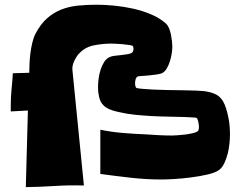

<svg xmlns="http://www.w3.org/2000/svg" viewBox="-20 -767 1030 810"><path d="M950.2 -200.2Q950.2 -184.6 948.2 -163.1Q946.3 -141.6 940.9 -120.1Q935.5 -98.6 926.8 -79.6Q918 -60.5 905.3 -50.8Q890.6 -39.1 857.4 -31.2Q824.2 -23.4 786.6 -18.6Q749 -13.7 714.4 -11.7Q679.7 -9.8 661.1 -9.8Q596.7 -9.8 532.2 -17.1Q467.8 -24.4 403.3 -33.2V-219.7Q450.2 -210 498.5 -206.1Q546.9 -202.1 593.8 -200.2Q622.1 -198.2 649.4 -196.8Q676.8 -195.3 705.1 -195.3Q710.9 -195.3 728 -196.3Q745.1 -197.3 763.7 -199.7Q782.2 -202.1 798.3 -206.5Q814.5 -210.9 817.4 -217.8Q819.3 -225.6 819.3 -231.4Q819.3 -238.3 816.9 -251.5Q814.5 -264.6 809.6 -269.5Q808.6 -270.5 801.3 -271Q793.9 -271.5 784.7 -272Q775.4 -272.5 767.1 -272.9Q758.8 -273.4 756.8 -273.4Q726.6 -274.4 691.4 -274.9Q656.2 -275.4 620.6 -277.3Q585 -279.3 550.8 -282.7Q516.6 -286.1 487.3 -293Q467.8 -296.9 452.6 -301.8Q437.5 -306.6 426.3 -314.5Q415 -322.3 407.2 -334.5Q399.4 -346.7 396.5 -367.2Q394.5 -376 394 -384.3Q393.6 -392.6 393.6 -401.4Q393.6 -416 396 -435.1Q398.4 -454.1 404.3 -472.7Q410.2 -491.2 419.9 -506.3Q429.7 -521.5 445.3 -527.3Q452.1 -530.3 464.8 -531.7Q477.5 -533.2 491.2 -534.7Q504.9 -536.1 516.6 -538.1Q528.3 -540 534.2 -543Q543 -547.9 543 -559.6Q543 -562.5 542.5 -566.9Q542 -571.3 540 -573.2Q538.1 -575.2 525.4 -577.1Q512.7 -579.1 497.1 -580.6Q481.4 -582 466.8 -582.5Q452.1 -583 448.2 -583Q415 -583 378.4 -576.2Q341.8 -569.3 317.4 -544.9Q305.7 -534.2 295.4 -514.2Q285.2 -494.1 285.2 -477.5Q285.2 -474.6 285.6 -471.7Q286.1 -468.8 286.1 -465.8L334 15.6Q272.5 13.7 211.4 17.6Q150.4 21.5 88.9 22.5L97.7 -300.8L25.4 -296.9V-323.2Q25.4 -357.4 28.8 -390.6Q32.2 -423.8 34.2 -458L103.5 -460Q103.5 -475.6 104.5 -498Q105.5 -520.5 108.4 -543.5Q111.3 -566.4 116.7 -588.4Q122.1 -610.4 129.9 -625Q151.4 -666 178.7 -689.9Q206.1 -713.9 238.3 -726.6Q270.5 -739.3 308.1 -743.2Q345.7 -747.1 387.7 -747.1Q422.9 -747.1 462.4 -743.2Q502 -739.3 541.5 -730.5Q581.1 -721.7 617.2 -706.5Q653.3 -691.4 679.7 -668Q687.5 -661.1 692.9 -648.4Q698.2 -635.7 701.2 -621.1Q704.1 -606.4 705.6 -592.8Q707 -579.1 707 -570.3Q707 -558.6 704.6 -542Q702.1 -525.4 696.8 -508.3Q691.4 -491.2 683.1 -477.5Q674.8 -463.9 663.1 -458Q656.2 -455.1 640.1 -452.6Q624 -450.2 607.4 -448.7Q590.8 -447.3 576.7 -446.3Q562.5 -445.3 560.5 -444.3Q553.7 -439.5 551.8 -431.2Q549.8 -422.9 549.8 -415Q549.8 -404.3 553.7 -397.5Q555.7 -394.5 575.7 -392.6Q595.7 -390.6 624 -389.2Q652.3 -387.7 686 -387.2Q719.7 -386.7 751 -386.2Q782.2 -385.7 806.2 -384.8Q830.1 -383.8 838.9 -382.8Q864.3 -379.9 885.7 -371.1Q907.2 -362.3 920.9 -339.8Q928.7 -326.2 934.1 -308.6Q939.5 -291 943.4 -272Q947.3 -252.9 948.7 -234.4Q950.2 -215.8 950.2 -200.2Z"/></svg>

Font: Slackey
Style: Regular
Weight: 400
Designer: Squid
Foundry: Font Diner, Inc DBA Sideshow
Version: Version 1.000